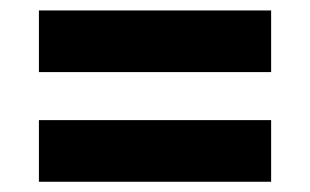

<svg xmlns="http://www.w3.org/2000/svg" viewBox="-20 -506 599 371"><path d="M503.9 -273.9V-154.8H55.2V-273.9ZM503.9 -485.8V-366.7H55.2V-485.8Z"/></svg>

Font: Estedad-FD ExtraBold
Style: Regular
Weight: 800
Designer: Amin Abedi
Version: Version 7.3